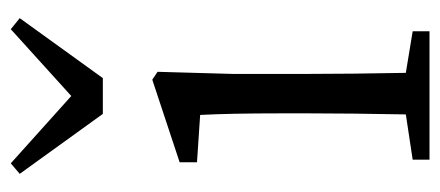

<svg xmlns="http://www.w3.org/2000/svg" viewBox="-256 -580 836 365"><g transform="rotate(-90 162.5 -398.0)"><path d="M196 -621H128L14 -779L34 -796L162 -681L289 -796L310 -779ZM204 -375V-228Q204 -152 206 -45L285 -32V0H41V-32L127 -45Q129 -152 129 -228V-284Q129 -379 126 -436L36 -442V-475L193 -527L208 -517Z"/></g></svg>

Font: Han-Nom Khai
Style: Regular
Weight: 400
Version: Version 1.200;June 22, 2023;FontCreator 14.0.0.2814 64-bit